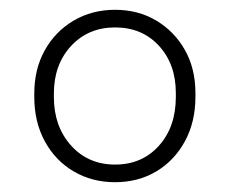

<svg xmlns="http://www.w3.org/2000/svg" viewBox="-20 -727 470 392"><path d="M215 -355Q168 -355 130.5 -377Q93 -399 71.5 -438.5Q50 -478 50 -529V-536Q50 -586 71.5 -624.5Q93 -663 130.5 -685Q168 -707 215 -707Q262 -707 299 -685Q336 -663 357.5 -625Q379 -587 379 -537V-529Q379 -478 357.5 -438.5Q336 -399 299 -377Q262 -355 215 -355ZM215 -391Q270 -391 304.5 -429.5Q339 -468 339 -529V-537Q339 -596 304.5 -633.5Q270 -671 215 -671Q160 -671 125 -633Q90 -595 90 -536V-529Q90 -469 125 -430Q160 -391 215 -391Z"/></svg>

Font: SUSE ExtraLight
Style: Regular
Weight: 250
Designer: Rene Bieder
Foundry: SUSE
Version: Version 1.000